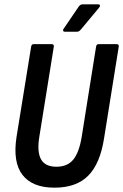

<svg xmlns="http://www.w3.org/2000/svg" viewBox="-20 -859 569 887"><path d="M231.9 8Q129.6 8 84 -50.9Q38.5 -109.7 56.3 -225.9L123.9 -643.6Q125.9 -655 134.9 -655H218.9Q230.3 -655 228.5 -643L161.3 -224.9Q150.5 -156.8 169.7 -122.7Q188.9 -88.7 240.8 -88.7Q291.1 -88.7 318.3 -121.4Q345.4 -154.2 357.2 -225.5L423.9 -643.6Q425.9 -655 434.8 -655H518.9Q530.3 -655 528.5 -643L460.9 -220.9Q442.7 -103 387.7 -47.5Q332.7 8 231.9 8ZM279.5 -712.3Q273.9 -712.3 271.9 -716.2Q269.9 -720.2 273.9 -726L343.3 -828Q350.8 -839 361.8 -839H433.8Q440 -839 441.5 -834.7Q443 -830.4 438.8 -825L354.5 -723.6Q349.7 -717.8 345.3 -715Q340.9 -712.3 334.3 -712.3Z"/></svg>

Font: Sofia Sans Condensed
Style: Italic
Weight: 400
Italic angle: -9°
Designer: Botio Nikoltchev, Ani Petrova
Foundry: lettersoup
Version: Version 4.101